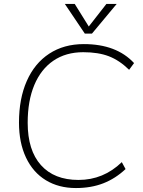

<svg xmlns="http://www.w3.org/2000/svg" viewBox="-20 -943 724 971"><path d="M76 -323Q76 -444 115.5 -533.5Q155 -623 229 -671.5Q303 -720 404 -720Q569 -720 658 -624L633 -590Q584 -638 530.5 -658.5Q477 -679 401 -679Q313 -679 250 -636Q187 -593 153.5 -513Q120 -433 120 -322Q120 -183 187 -108Q254 -33 377 -33Q503 -33 596 -123L615 -88Q564 -40 502.5 -16Q441 8 364 8Q277 8 212 -31.5Q147 -71 111.5 -146Q76 -221 76 -323ZM570 -923 445 -773H409L308 -923H358L429 -809L518 -923Z"/></svg>

Font: Muli ExtraLight
Style: Italic
Weight: 275
Italic angle: -4.541°
Designer: Vernon Adams
Foundry: Vernon Adams
Version: Version 2.001